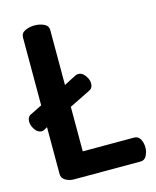

<svg xmlns="http://www.w3.org/2000/svg" viewBox="-118 -807 717 883"><g transform="rotate(-15 241.0 -365.5)"><path d="M123 0Q102 0 84 -10.5Q66 -21 66 -41V-264L50 -255Q44 -252 38 -252Q20 -252 6.5 -271Q-7 -290 -7 -310Q-7 -320 -3 -328Q1 -336 10 -340L66 -368V-691Q66 -712 86.5 -721.5Q107 -731 131 -731Q156 -731 176 -721.5Q196 -712 196 -691V-430L256 -461Q262 -463 268 -463Q281 -463 291 -454Q301 -445 307.5 -432Q314 -419 314 -406Q314 -384 297 -376L196 -326V-114H441Q460 -114 469.5 -96.5Q479 -79 479 -57Q479 -36 469.5 -18Q460 0 441 0Z"/></g></svg>

Font: Dosis
Style: Bold
Weight: 700
Designer: EdgarTolentino, PabloImpallari, IginoMarini
Foundry: EdgarTolentino, PabloImpallari, IginoMarini
Version: Version 3.001; ttfautohint (v1.8.2)